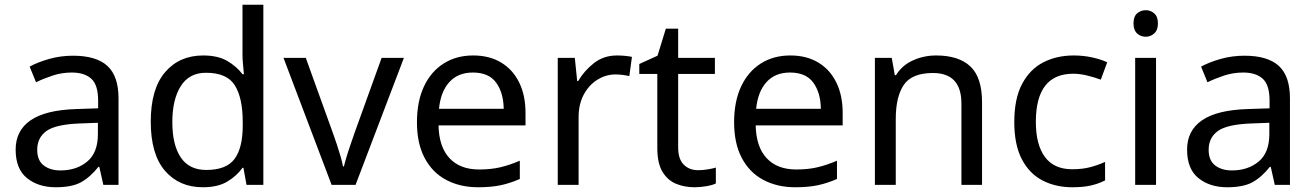

<svg xmlns="http://www.w3.org/2000/svg" viewBox="-20 -780 5543 810"><path d="M288 -545Q386 -545 433 -502Q480 -459 480 -365V0H416L399 -76H395Q360 -32 321.5 -11Q283 10 215 10Q142 10 94 -28.5Q46 -67 46 -149Q46 -229 109 -272.5Q172 -316 303 -320L394 -323V-355Q394 -422 365 -448Q336 -474 283 -474Q241 -474 203 -461.5Q165 -449 132 -433L105 -499Q140 -518 188 -531.5Q236 -545 288 -545ZM314 -259Q214 -255 175.5 -227Q137 -199 137 -148Q137 -103 164.5 -82Q192 -61 235 -61Q303 -61 348 -98.5Q393 -136 393 -214V-262Z M836 10Q736 10 676 -59.5Q616 -129 616 -267Q616 -405 676.5 -475.5Q737 -546 837 -546Q899 -546 938.5 -523Q978 -500 1003 -467H1009Q1008 -480 1005.5 -505.5Q1003 -531 1003 -546V-760H1091V0H1020L1007 -72H1003Q979 -38 939 -14Q899 10 836 10ZM850 -63Q935 -63 969.5 -109.5Q1004 -156 1004 -250V-266Q1004 -366 971 -419.5Q938 -473 849 -473Q778 -473 742.5 -416.5Q707 -360 707 -265Q707 -169 742.5 -116Q778 -63 850 -63Z M1379 0 1176 -536H1270L1384 -220Q1392 -198 1401 -171Q1410 -144 1417 -119.5Q1424 -95 1427 -78H1431Q1435 -95 1442.5 -120Q1450 -145 1459.5 -172Q1469 -199 1476 -220L1590 -536H1684L1480 0Z M1976 -546Q2045 -546 2094.5 -516Q2144 -486 2170.5 -431.5Q2197 -377 2197 -304V-251H1830Q1832 -160 1876.5 -112.5Q1921 -65 2001 -65Q2052 -65 2091.5 -74.5Q2131 -84 2173 -102V-25Q2132 -7 2092 1.5Q2052 10 1997 10Q1921 10 1862.5 -21Q1804 -52 1771.5 -113.5Q1739 -175 1739 -264Q1739 -352 1768.5 -415Q1798 -478 1851.5 -512Q1905 -546 1976 -546ZM1975 -474Q1912 -474 1875.5 -433.5Q1839 -393 1832 -321H2105Q2104 -389 2073 -431.5Q2042 -474 1975 -474Z M2583 -546Q2598 -546 2615.5 -544.5Q2633 -543 2646 -540L2635 -459Q2622 -462 2606.5 -464Q2591 -466 2577 -466Q2536 -466 2500 -443.5Q2464 -421 2442.5 -380.5Q2421 -340 2421 -286V0H2333V-536H2405L2415 -438H2419Q2445 -482 2486 -514Q2527 -546 2583 -546Z M2925 -62Q2945 -62 2966 -65.5Q2987 -69 3000 -73V-6Q2986 1 2960 5.5Q2934 10 2910 10Q2868 10 2832.5 -4.5Q2797 -19 2775 -55Q2753 -91 2753 -156V-468H2677V-510L2754 -545L2789 -659H2841V-536H2996V-468H2841V-158Q2841 -109 2864.5 -85.5Q2888 -62 2925 -62Z M3314 -546Q3383 -546 3432.5 -516Q3482 -486 3508.5 -431.5Q3535 -377 3535 -304V-251H3168Q3170 -160 3214.5 -112.5Q3259 -65 3339 -65Q3390 -65 3429.5 -74.5Q3469 -84 3511 -102V-25Q3470 -7 3430 1.5Q3390 10 3335 10Q3259 10 3200.5 -21Q3142 -52 3109.5 -113.5Q3077 -175 3077 -264Q3077 -352 3106.5 -415Q3136 -478 3189.5 -512Q3243 -546 3314 -546ZM3313 -474Q3250 -474 3213.5 -433.5Q3177 -393 3170 -321H3443Q3442 -389 3411 -431.5Q3380 -474 3313 -474Z M3929 -546Q4025 -546 4074 -499.5Q4123 -453 4123 -349V0H4036V-343Q4036 -472 3916 -472Q3827 -472 3793 -422Q3759 -372 3759 -278V0H3671V-536H3742L3755 -463H3760Q3786 -505 3832 -525.5Q3878 -546 3929 -546Z M4504 10Q4433 10 4377.5 -19Q4322 -48 4290.5 -109Q4259 -170 4259 -265Q4259 -364 4292 -426Q4325 -488 4381.5 -517Q4438 -546 4510 -546Q4551 -546 4589 -537.5Q4627 -529 4651 -517L4624 -444Q4600 -453 4568 -461Q4536 -469 4508 -469Q4350 -469 4350 -266Q4350 -169 4388.5 -117.5Q4427 -66 4503 -66Q4547 -66 4580.5 -75Q4614 -84 4642 -97V-19Q4615 -5 4582.5 2.5Q4550 10 4504 10Z M4814 -737Q4834 -737 4849.5 -723.5Q4865 -710 4865 -681Q4865 -653 4849.5 -639Q4834 -625 4814 -625Q4792 -625 4777 -639Q4762 -653 4762 -681Q4762 -710 4777 -723.5Q4792 -737 4814 -737ZM4857 -536V0H4769V-536Z M5230 -545Q5328 -545 5375 -502Q5422 -459 5422 -365V0H5358L5341 -76H5337Q5302 -32 5263.5 -11Q5225 10 5157 10Q5084 10 5036 -28.5Q4988 -67 4988 -149Q4988 -229 5051 -272.5Q5114 -316 5245 -320L5336 -323V-355Q5336 -422 5307 -448Q5278 -474 5225 -474Q5183 -474 5145 -461.5Q5107 -449 5074 -433L5047 -499Q5082 -518 5130 -531.5Q5178 -545 5230 -545ZM5256 -259Q5156 -255 5117.5 -227Q5079 -199 5079 -148Q5079 -103 5106.5 -82Q5134 -61 5177 -61Q5245 -61 5290 -98.5Q5335 -136 5335 -214V-262Z"/></svg>

Font: Noto Sans Mayan Numerals
Style: Regular
Weight: 400
Designer: Monotype Design Team
Foundry: Monotype Imaging Inc.
Version: Version 2.001; ttfautohint (v1.8.4.7-5d5b)